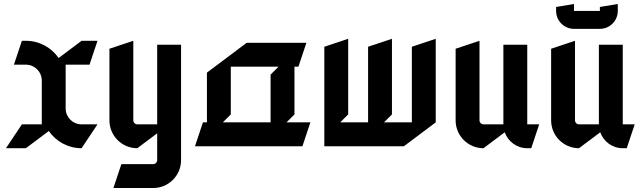

<svg xmlns="http://www.w3.org/2000/svg" viewBox="-20 -725 3220 965"><path d="M90 -520 50 -400H110C154.2 -400 190 -364.2 190 -320V-100H90L10 20H110L225.3 -66.5C261.4 -14.3 321.7 20 390 20L470 -100H390C345.8 -100 310 -135.8 310 -180V-400H430L470 -520H390L274.7 -433.5C238.6 -485.7 178.3 -520 110 -520Z M650 -520 530 -480V-120C530 -42.7 592.7 20 670 20L770 -55V80C770 91 761 100 750 100H590L550 220H750C827.3 220 890 157.3 890 80V-500H770V-100H670C659 -100 650 -109 650 -120Z M1460 -150V-390H1480L1520 -510H1220L1020 -360V-110H1000L960 10H1500L1540 -110H1420ZM1140 -390H1380L1340 -350V-110H1100L1140 -150Z M1730 -530 1610 -490V10H2010L2170 -110V-530L2050 -490V-110H1910L1950 -150V-530L1830 -490V-110H1690L1730 -150Z M2650 20 2690 -100H2630V-500H2510V-100H2410C2399 -100 2390 -109 2390 -120V-520L2270 -480V-120C2270 -42.7 2332.7 20 2410 20L2516.8 -60.1C2533.3 -13.5 2577.8 20 2630 20Z M2995 -670H2865V-705L2775 -690V-670C2775 -620.3 2815.3 -580 2865 -580H2995C3044.7 -580 3085 -620.3 3085 -670V-705L2995 -690ZM3130 20 3170 -100H3110V-500H2990V-100H2890C2879 -100 2870 -109 2870 -120V-520L2750 -480V-120C2750 -42.7 2812.7 20 2890 20L2996.8 -60.1C3013.3 -13.5 3057.8 20 3110 20Z"/></svg>

Font: Abibas
Style: Medium
Weight: 500
Version: Version 0.3